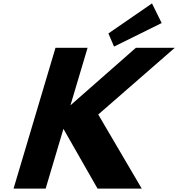

<svg xmlns="http://www.w3.org/2000/svg" viewBox="-20 -1105 1044 1125"><path d="M615.2 -909 648.2 -832 927.3 -970 870.6 -1085ZM810.5 0 555.7 -434 1004.2 -825H776.2L392.8 -488L493.2 -825H305.2L59.5 0H247.5L351.7 -350L551.5 0Z"/></svg>

Font: Hussar
Style: BdOblThree
Weight: 700
Foundry: Cannot Into Space Fonts
Version: Version 2.00